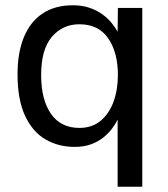

<svg xmlns="http://www.w3.org/2000/svg" viewBox="-20 -547 636 728"><path d="M426 161V-93.5Q418 -77 404.5 -59Q391 -41 371.2 -25.2Q351.5 -9.5 324.8 0.2Q298 10 263.5 10Q201 10 152 -18.8Q103 -47.5 74.8 -108.5Q46.5 -169.5 46.5 -265.5Q46.5 -348 70.8 -406.5Q95 -465 141.8 -496Q188.5 -527 256 -527Q291.5 -527 319.2 -517.5Q347 -508 367.8 -493Q388.5 -478 402.8 -460.5Q417 -443 426 -427L427 -517H519.5V161ZM281 -62Q329 -62 361.5 -89Q394 -116 410.5 -161.5Q427 -207 427 -262.5Q427 -348.5 390.2 -401.8Q353.5 -455 281 -455Q217.5 -455 176.8 -407.5Q136 -360 136 -262.5Q136 -169 173.2 -115.5Q210.5 -62 281 -62Z"/></svg>

Font: Public Sans Thin
Style: Regular
Weight: 400
Version: Version 2.001